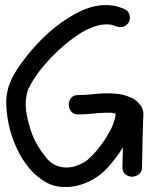

<svg xmlns="http://www.w3.org/2000/svg" viewBox="-20 -703 626 765"><path d="M152.3 16.6Q123 -2 99.6 -29.3Q76.2 -56.6 58.6 -88.9Q41 -121.1 29.3 -155.3Q17.6 -189.5 11.7 -223.6Q5.9 -255.9 4.9 -289.6Q3.9 -323.2 13.7 -355.5Q21.5 -380.9 34.7 -404.3Q47.9 -427.7 63.5 -449.2Q101.6 -502 148.4 -548.8Q195.3 -595.7 251 -630.9Q276.4 -647.5 304.2 -660.2Q332 -672.9 360.8 -678.7Q389.6 -684.6 418.9 -682.1Q448.2 -679.7 477.5 -666Q492.2 -659.2 496.1 -642.6Q500 -626 492.2 -613.3Q483.4 -598.6 468.3 -595.7Q453.1 -592.8 438.5 -599.6Q421.9 -607.4 396.5 -605.5Q386.7 -605.5 372.6 -602.1Q358.4 -598.6 344.7 -592.8Q316.4 -582 288.6 -563Q260.7 -543.9 236.3 -523.4Q193.4 -486.3 155.8 -442.9Q118.2 -399.4 92.8 -348.6Q89.8 -341.8 86.9 -328.1Q84 -314.5 83 -304.7Q81.1 -276.4 85.9 -249Q91.8 -216.8 102.1 -185.1Q112.3 -153.3 128.9 -125Q144.5 -98.6 165.5 -72.8Q186.5 -46.9 217.8 -39.1Q251 -30.3 286.1 -43Q293.9 -45.9 300.8 -49.3Q307.6 -52.7 315.4 -56.6Q318.4 -58.6 321.3 -60.5Q324.2 -62.5 327.1 -64.5Q349.6 -84 367.2 -105.5Q384.8 -127 400.4 -150.4Q408.2 -164.1 416.5 -178.2Q424.8 -192.4 429.7 -206.1Q434.6 -218.8 437.5 -229Q440.4 -239.3 440.4 -250Q430.7 -253.9 420.9 -253.9Q411.1 -253.9 400.4 -253.9Q373 -252.9 346.2 -250Q319.3 -247.1 291 -247.1Q272.5 -247.1 263.2 -259.3Q253.9 -271.5 253.9 -286.1Q253.9 -300.8 263.2 -312.5Q272.5 -324.2 291 -324.2Q317.4 -324.2 343.8 -327.1Q370.1 -330.1 396.5 -331.1Q422.9 -332 448.2 -329.1Q473.6 -326.2 499 -315.4Q524.4 -305.7 542 -280.3Q552.7 -263.7 551.3 -243.2Q549.8 -222.7 549.8 -203.1Q547.9 -161.1 547.4 -119.6Q546.9 -78.1 545.9 -37.1Q545.9 -17.6 533.2 -8.3Q520.5 1 505.9 1Q491.2 1 479.5 -8.3Q467.8 -17.6 467.8 -37.1Q468.8 -56.6 468.8 -76.2Q468.8 -95.7 469.7 -115.2Q441.4 -70.3 406.2 -32.2Q382.8 -6.8 351.6 11.2Q320.3 29.3 286.6 37.1Q252.9 44.9 217.8 41Q182.6 37.1 152.3 16.6Z"/></svg>

Font: Schoolbell
Style: Regular
Weight: 400
Designer: Font Diner, Inc
Foundry: Font Diner, Inc
Version: Version 1.000